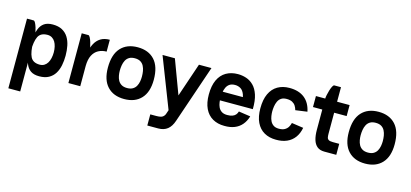

<svg xmlns="http://www.w3.org/2000/svg" viewBox="-68 -1155 3991 1864"><g transform="rotate(15 1927.0 -223.0)"><path d="M58.8 0H178V200H58.8ZM394.8 -250H514Q514 -197.5 504.5 -150.8Q495 -104 472.5 -67.9Q450 -31.8 411.8 -10.8Q373.5 10.2 316.8 10.2Q262 10.2 229.9 -12.5Q197.8 -35.2 182.4 -76.6Q167 -118 162.2 -174.1Q157.5 -230.2 157.5 -296Q157.5 -296 166.9 -296Q176.2 -296 176.2 -296Q176.2 -197.5 200.2 -148.9Q224.2 -100.2 292.8 -100.2Q319 -100.2 338.2 -112.1Q357.5 -124 369.9 -144.4Q382.2 -164.8 388.5 -192.2Q394.8 -219.8 394.8 -250ZM394.8 -249.8Q394.8 -280.8 388.5 -307.9Q382.2 -335 369.9 -355.4Q357.5 -375.8 338.2 -387.6Q319 -399.5 292.8 -399.5Q224.2 -399.5 200.2 -351Q176.2 -302.5 176.2 -203.8Q176.2 -203.8 166.9 -203.8Q157.5 -203.8 157.5 -203.8Q157.5 -269.5 162.2 -325.6Q167 -381.8 182.4 -423.1Q197.8 -464.5 229.9 -487.2Q262 -510 316.8 -510Q373.5 -510 411.8 -489Q450 -468 472.5 -431.9Q495 -395.8 504.5 -349Q514 -302.2 514 -249.8ZM58.8 0V-500H125.5Q134.2 -500 143.5 -482.5Q152.8 -465 160.6 -439.6Q168.5 -414.2 173.2 -390.2Q178 -366.2 178 -354.2V0Z M888.5 -390.8Q843 -390.8 806.8 -371.2Q770.5 -351.8 749.6 -310.6Q728.8 -269.5 728 -203.8Q728 -203.8 720.5 -203.8Q713 -203.8 705.5 -203.8Q698 -203.8 698 -203.8Q698.5 -269.5 708.1 -325.6Q717.8 -381.8 739.1 -423.1Q760.5 -464.5 797.1 -487.2Q833.8 -510 888.5 -510Q888.5 -510 888.5 -498Q888.5 -486 888.5 -468.4Q888.5 -450.8 888.5 -432.8Q888.5 -414.8 888.5 -402.8Q888.5 -390.8 888.5 -390.8ZM608.8 0V-500H675.5Q684.2 -500 693.5 -482.5Q702.8 -465 710.6 -439.6Q718.5 -414.2 723.2 -390.2Q728 -366.2 728 -354.2V0Z M940.2 -245Q940.2 -377 1001.2 -443.5Q1062.2 -510 1170.8 -510Q1279.2 -510 1340.4 -443.5Q1401.5 -377 1401.5 -245Q1401.5 -121 1340.4 -55.5Q1279.2 10 1170.8 10Q1062.2 10 1001.2 -55.5Q940.2 -121 940.2 -245ZM1170.8 -100.5Q1205.8 -100.5 1227.8 -113.9Q1249.8 -127.2 1261.5 -148.9Q1273.2 -170.5 1277.8 -196Q1282.2 -221.5 1282.2 -245Q1282.2 -272.5 1277.8 -299.6Q1273.2 -326.8 1261.5 -349.6Q1249.8 -372.5 1227.8 -386Q1205.8 -399.5 1170.8 -399.5Q1136 -399.5 1114 -386Q1092 -372.5 1080.2 -349.6Q1068.5 -326.8 1064 -299.6Q1059.5 -272.5 1059.5 -245Q1059.5 -221.5 1064 -196Q1068.5 -170.5 1080.2 -148.9Q1092 -127.2 1114 -113.9Q1136 -100.5 1170.8 -100.5Z M1455.5 200V88H1514.5Q1561.5 88 1579 75.1Q1596.5 62.2 1602.8 43.2L1787 -500H1912.8L1714.2 82.2Q1694.2 142.5 1657.9 171.2Q1621.5 200 1564.8 200ZM1619.8 11.8 1421 -500H1545.2L1736.2 11.8Z M2279.2 -161.8 2397.8 -144.2Q2383.2 -94.5 2353.6 -59.4Q2324 -24.2 2279.9 -6.6Q2235.8 11 2177.8 10Q2110 10 2059.4 -19Q2008.8 -48 1981.5 -105.2Q1954.2 -162.5 1954.2 -246Q1954.2 -333.8 1981.5 -392.5Q2008.8 -451.2 2059.4 -480.6Q2110 -510 2177.8 -510Q2220.5 -510 2261.6 -496.5Q2302.8 -483 2335.6 -450.2Q2368.5 -417.5 2387 -361Q2405.5 -304.5 2403.8 -218.5H2285Q2288.2 -292.2 2273.6 -331.6Q2259 -371 2233.5 -386Q2208 -401 2177.8 -401Q2143.2 -401 2122.4 -386.5Q2101.5 -372 2090.8 -348.2Q2080 -324.5 2075.9 -297.6Q2071.8 -270.8 2071.8 -246Q2071.8 -224.5 2075.1 -198.9Q2078.5 -173.2 2088.9 -150.8Q2099.2 -128.2 2120.5 -113.8Q2141.8 -99.2 2177.8 -99.2Q2209.2 -99.2 2230 -107Q2250.8 -114.8 2262.4 -129Q2274 -143.2 2279.2 -161.8ZM1980.5 -306.5H2380.5V-218.5H1980.5Z M2696.5 10Q2628.2 10 2577.6 -19Q2527 -48 2499.6 -105.1Q2472.2 -162.2 2472.2 -245.8Q2472.2 -333.8 2499.6 -392.5Q2527 -451.2 2577.6 -480.6Q2628.2 -510 2696.5 -510Q2789.5 -510 2847 -464.8Q2904.5 -419.5 2922.5 -331.8L2804.5 -315.5Q2798.5 -338.5 2786.5 -357.5Q2774.5 -376.5 2753 -388Q2731.5 -399.5 2696.5 -399.5Q2662.2 -399.5 2641.5 -385.1Q2620.8 -370.8 2610.1 -347.1Q2599.5 -323.5 2595.5 -296.9Q2591.5 -270.2 2591.5 -245.8Q2591.5 -224.8 2595.5 -199.4Q2599.5 -174 2610.1 -151.6Q2620.8 -129.2 2641.5 -114.9Q2662.2 -100.5 2696.5 -100.5Q2733.2 -100.5 2755.2 -113.4Q2777.2 -126.2 2788.8 -146Q2800.2 -165.8 2805.2 -187L2923.2 -169.8Q2912.2 -111.2 2882.4 -70.9Q2852.5 -30.5 2805.8 -9.9Q2759 10.8 2696.5 10Z M2962.8 -500H3301.2V-389.5H2962.8ZM3056.2 -200H3175.5V-178.8Q3175.5 -157.8 3178.4 -142.5Q3181.2 -127.2 3194.1 -118.9Q3207 -110.5 3237.8 -110.5H3301.2V0H3181.2Q3136.2 0 3108.6 -22.4Q3081 -44.8 3068.6 -86.4Q3056.2 -128 3056.2 -186.5ZM3175.5 -200H3056.2V-500.2Q3056.2 -512.2 3061 -536.2Q3065.8 -560.2 3073.6 -585.6Q3081.5 -611 3090.6 -628.5Q3099.8 -646 3108.8 -646H3175.5Z M3361.2 -245Q3361.2 -377 3422.2 -443.5Q3483.2 -510 3591.8 -510Q3700.2 -510 3761.4 -443.5Q3822.5 -377 3822.5 -245Q3822.5 -121 3761.4 -55.5Q3700.2 10 3591.8 10Q3483.2 10 3422.2 -55.5Q3361.2 -121 3361.2 -245ZM3591.8 -100.5Q3626.8 -100.5 3648.8 -113.9Q3670.8 -127.2 3682.5 -148.9Q3694.2 -170.5 3698.8 -196Q3703.2 -221.5 3703.2 -245Q3703.2 -272.5 3698.8 -299.6Q3694.2 -326.8 3682.5 -349.6Q3670.8 -372.5 3648.8 -386Q3626.8 -399.5 3591.8 -399.5Q3557 -399.5 3535 -386Q3513 -372.5 3501.2 -349.6Q3489.5 -326.8 3485 -299.6Q3480.5 -272.5 3480.5 -245Q3480.5 -221.5 3485 -196Q3489.5 -170.5 3501.2 -148.9Q3513 -127.2 3535 -113.9Q3557 -100.5 3591.8 -100.5Z"/></g></svg>

Font: Haskoy
Style: Regular
Weight: 400
Designer: Ertekin Erdin
Foundry: Ertekin Erdin
Version: Version 1.500